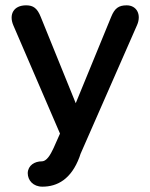

<svg xmlns="http://www.w3.org/2000/svg" viewBox="-20 -516 563 720"><path d="M84 133C84 160 104 184 139 184C195 184 247 156 278 73L282 61L494 -422C511 -461 493 -496 455 -496C425 -496 410 -485 397 -453L264 -129L133 -452C120 -485 105 -496 78 -496C30 -496 13 -461 30 -421L205 -15L181 39L177 47C162 79 148 89 137 89C110 89 85 104 84 133Z"/></svg>

Font: SN Pro Medium
Style: Regular
Weight: 500
Designer: Tobias Whetton
Foundry: Supernotes
Version: Version 1.003;Glyphs 3.3 (3324)